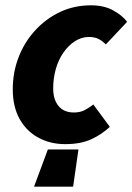

<svg xmlns="http://www.w3.org/2000/svg" viewBox="-20 -530 498 722"><path d="M108 172 160 32H275L255 172ZM225 12Q169 12 124 -12.5Q79 -37 53.5 -83Q28 -129 28 -194Q28 -258 50 -315Q72 -372 112.5 -416Q153 -460 206 -485Q259 -510 322 -510Q371 -510 405.5 -491Q440 -472 458 -448L378 -363Q365 -376 350.5 -383.5Q336 -391 314 -391Q287 -391 262.5 -375.5Q238 -360 219 -333Q200 -306 190 -271Q180 -236 180 -197Q180 -156 200 -131.5Q220 -107 258 -107Q282 -107 299.5 -116.5Q317 -126 331 -137L393 -53Q362 -24 322.5 -6Q283 12 225 12Z"/></svg>

Font: Source Sans 3 ExtraBold
Style: Italic
Weight: 800
Italic angle: -11°
Version: Version 3.052;hotconv 1.1.0;makeotfexe 2.6.0